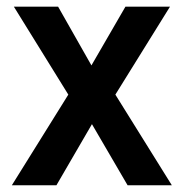

<svg xmlns="http://www.w3.org/2000/svg" viewBox="-20 -548 543 568"><path d="M250.5 -354.5 351.1 -528.3H482.9L321.3 -268.1L488.3 0H357.4L252 -180.7L147 0H15.1L182.1 -268.1L21 -528.3H151.9Z"/></svg>

Font: Vazir Medium UI
Style: Medium-UI
Weight: 500
Designer: Saber Rastikerdar
Foundry: Saber Rastikerdar
Version: Version 30.0.0